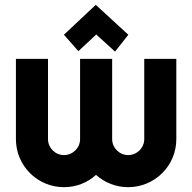

<svg xmlns="http://www.w3.org/2000/svg" viewBox="-20 -766 797 796"><path d="M711 -522H578V-189C578 -153 548 -123 511 -123C475 -123 445 -153 445 -189V-522H312V-189C312 -153 282 -123 245 -123C209 -123 179 -153 179 -189V-522H46V-189C46 -79 135 10 245 10C295 10 342 -8 378 -41C415 -8 462 10 511 10C622 10 711 -79 711 -189ZM305 -554 379 -623 457 -552 512 -622 377 -746 245 -622Z"/></svg>

Font: Righteous
Style: Regular
Weight: 400
Designer: Astigmatic (AOETI)
Foundry: Astigmatic (AOETI)
Version: Version 1.000